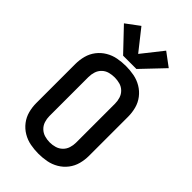

<svg xmlns="http://www.w3.org/2000/svg" viewBox="-294 -1068 1163 1163"><g transform="rotate(45 288.0 -486.5)"><path d="M288 8Q323 8 357.5 1.5Q392 -5 422.5 -23Q453 -41 474.5 -69Q496 -97 505 -131Q514 -165 514 -200V-535Q514 -570 505 -604Q496 -638 474.5 -666Q453 -694 422.5 -712Q392 -730 357.5 -736.5Q323 -743 288 -743Q253 -743 218.5 -736.5Q184 -730 153.5 -712Q123 -694 101.5 -666Q80 -638 71 -604Q62 -570 62 -535V-200Q62 -165 71 -131Q80 -97 101.5 -69Q123 -41 153.5 -23Q184 -5 218.5 1.5Q253 8 288 8ZM288 -89Q265 -89 243 -95.5Q221 -102 204.5 -118Q188 -134 181 -156Q174 -178 174 -200V-535Q174 -558 181 -580Q188 -602 204.5 -618Q221 -634 243 -640Q265 -646 288 -646Q311 -646 333 -640Q355 -634 371.5 -618Q388 -602 395 -580Q402 -558 402 -535V-200Q402 -178 395 -156Q388 -134 371.5 -118Q355 -102 333 -95.5Q311 -89 288 -89ZM345 -775 480 -917 394 -981 288 -847 182 -981 96 -917 231 -775Z"/></g></svg>

Font: Iosevka Sparkle Semibold
Style: Regular
Weight: 600
Designer: Belleve Invis
Foundry: Belleve Invis
Version: Version 4.5.0; ttfautohint (v1.8.3)